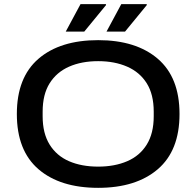

<svg xmlns="http://www.w3.org/2000/svg" viewBox="-20 -891 943 923"><path d="M492 -739 563 -871H685L686 -867L581 -739ZM296 -739 367 -871H489L490 -867L385 -739ZM452 12Q269 12 165 -77.5Q61 -167 61 -343Q61 -519 165 -608.5Q269 -698 452 -698Q634 -698 738.5 -608.5Q843 -519 843 -343Q843 -167 738.5 -77.5Q634 12 452 12ZM452 -90Q531 -90 591.5 -116Q652 -142 685.5 -196Q719 -250 719 -332V-354Q719 -437 685.5 -490.5Q652 -544 591.5 -570.5Q531 -597 452 -597Q372 -597 312 -570.5Q252 -544 218.5 -490.5Q185 -437 185 -354V-332Q185 -250 218.5 -196Q252 -142 312 -116Q372 -90 452 -90Z"/></svg>

Font: Archivo SemiExpanded Medium
Style: Regular
Weight: 500
Width: 6
Designer: Hector Gatti
Foundry: Omnibus-Type
Version: Version 2.001; ttfautohint (v1.8.3)